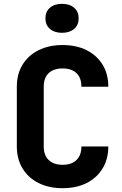

<svg xmlns="http://www.w3.org/2000/svg" viewBox="-20 -976 640 1006"><path d="M308 10Q236.1 10 182 -17.1Q128 -44.2 98.1 -93.4Q68.2 -142.6 68.2 -208.5V-521.5Q68.2 -588.4 98.1 -637.1Q128 -685.8 182 -712.9Q236.1 -740 308 -740Q380.8 -740 434.3 -712.8Q487.8 -685.6 517.7 -636.9Q547.5 -588.2 547.5 -521.5H406.5Q406.5 -568.2 380.8 -592.8Q355.1 -617.4 308 -617.4Q260.9 -617.4 235 -592.8Q209.2 -568.2 209.2 -521.5V-208.5Q209.2 -162.6 235 -137.6Q260.9 -112.6 308 -112.6Q355.1 -112.6 380.8 -137.6Q406.5 -162.6 406.5 -208.5H547.5Q547.5 -142.8 517.7 -93.6Q487.8 -44.4 434.3 -17.2Q380.8 10 308 10ZM305 -804.1Q265.2 -804.1 241.5 -824.6Q217.9 -845.1 217.9 -880Q217.9 -914.9 241.5 -935.4Q265.2 -955.9 305 -955.9Q344.8 -955.9 368.5 -935.4Q392.1 -914.9 392.1 -880Q392.1 -845.1 368.5 -824.6Q344.8 -804.1 305 -804.1Z"/></svg>

Font: JetBrains Mono
Style: Regular
Weight: 400
Monospace: yes
Designer: Philipp Nurullin, Konstantin Bulenkov
Foundry: JetBrains
Version: Version 2.305